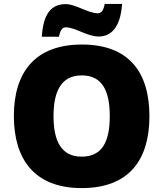

<svg xmlns="http://www.w3.org/2000/svg" viewBox="-20 -953 837 983"><path d="M194 -765H282C290 -808 305 -813 317 -813C366 -813 426 -766 485 -766C549 -766 597 -813 605 -933H516C509 -891 493 -885 481 -885C431 -885 367 -932 317 -932C245 -932 202 -887 194 -765ZM745 -358C745 -580 643 -725 399 -725C158 -725 51 -581 51 -359C51 -136 158 10 398 10C643 10 745 -137 745 -358ZM254 -358C254 -487 294 -567 399 -567C504 -567 542 -487 542 -358C542 -229 504 -151 398 -151C295 -151 254 -229 254 -358Z"/></svg>

Font: Noto Sans Canadian Aboriginal Black
Style: Regular
Weight: 900
Designer: Monotype Design Team, Typotheque's Kevin King
Foundry: Monotype Imaging Inc.
Version: Version 2.004